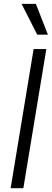

<svg xmlns="http://www.w3.org/2000/svg" viewBox="-20 -984 270 1004"><path d="M222.2 -727.5 102.1 0H35.6L155.8 -727.5ZM174.8 -802.7 92.8 -963.9H167.5L230.5 -802.7Z"/></svg>

Font: Inter Tight Light
Style: Italic
Weight: 300
Italic angle: -9.39999°
Designer: Rasmus Andersson
Foundry: rsms
Version: Version 3.004